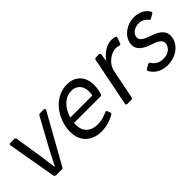

<svg xmlns="http://www.w3.org/2000/svg" viewBox="50 -1036 1607 1607"><g transform="rotate(-45 853.5 -232.0)"><path d="M148.4 0H214.8C222.7 0 229.5 -2.9 233.4 -10.7L475.6 -443.4C481.4 -454.1 476.6 -461.9 464.8 -461.9H421.9C414.1 -461.9 407.2 -458 403.3 -451.2L264.6 -198.2C240.2 -151.4 216.8 -106.4 193.4 -59.6H189.5C183.6 -106.4 177.7 -152.3 170.9 -198.2L131.8 -447.3C130.9 -456.1 124 -461.9 115.2 -461.9H70.3C59.6 -461.9 53.7 -456.1 55.7 -445.3L130.9 -13.7C132.8 -4.9 139.6 0 148.4 0Z M750 -473.6C627.9 -473.6 522.5 -375 494.1 -232.4C464.8 -83 544.9 11.7 677.7 11.7C734.4 11.7 790 -5.9 833 -30.3C841.8 -34.2 843.8 -42 840.8 -50.8L832 -73.2C828.1 -84 821.3 -85.9 811.5 -81.1C770.5 -61.5 735.4 -53.7 698.2 -53.7C604.5 -53.7 555.7 -108.4 564.5 -203.1H876C884.8 -203.1 891.6 -207 893.6 -215.8C897.5 -227.5 900.4 -240.2 903.3 -252.9C928.7 -379.9 868.2 -473.6 750 -473.6ZM835 -256.8H574.2C600.6 -350.6 664.1 -409.2 737.3 -409.2C810.5 -409.2 854.5 -352.5 835 -256.8Z M1278.3 -473.6C1225.6 -473.6 1168.9 -443.4 1125 -382.8H1122.1L1130.9 -445.3C1131.8 -456.1 1127 -461.9 1116.2 -461.9H1083C1074.2 -461.9 1067.4 -457 1065.4 -448.2L979.5 -16.6C977.5 -5.9 982.4 0 993.2 0H1039.1C1047.9 0 1054.7 -4.9 1056.6 -13.7L1108.4 -272.5C1123 -348.6 1200.2 -398.4 1252 -398.4C1264.6 -398.4 1277.3 -396.5 1287.1 -392.6C1296.9 -389.6 1303.7 -390.6 1307.6 -400.4L1325.2 -448.2C1328.1 -457 1327.1 -464.8 1317.4 -467.8C1306.6 -471.7 1293 -473.6 1278.3 -473.6Z M1462.9 10.7C1556.6 10.7 1636.7 -45.9 1651.4 -126C1667 -215.8 1585 -247.1 1530.3 -265.6C1468.8 -287.1 1434.6 -305.7 1442.4 -347.7C1448.2 -381.8 1486.3 -410.2 1536.1 -410.2C1569.3 -410.2 1598.6 -396.5 1615.2 -372.1C1620.1 -363.3 1627 -360.4 1635.7 -365.2L1671.9 -384.8C1680.7 -389.6 1683.6 -396.5 1679.7 -405.3C1656.2 -447.3 1605.5 -474.6 1544.9 -474.6C1459 -474.6 1382.8 -419.9 1368.2 -345.7C1352.5 -262.7 1427.7 -228.5 1487.3 -209C1524.4 -196.3 1587.9 -176.8 1577.1 -124C1568.4 -80.1 1526.4 -52.7 1472.7 -52.7C1427.7 -52.7 1391.6 -73.2 1374 -105.5C1369.1 -114.3 1361.3 -117.2 1352.5 -112.3L1317.4 -92.8C1308.6 -87.9 1305.7 -81.1 1309.6 -72.3C1336.9 -19.5 1394.5 10.7 1462.9 10.7Z"/></g></svg>

Font: Ed Sans Neue
Style: Italic
Weight: 400
Italic angle: -11°
Designer: Stephen Hutchings
Version: Version 1.004;PS 001.004;hotconv 1.0.88;makeotf.lib2.5.64775